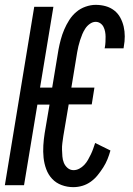

<svg xmlns="http://www.w3.org/2000/svg" viewBox="-28 -763 548 791"><path d="M274 8Q249 8 226 -0.5Q203 -9 187 -26Q171 -43 162.5 -66Q154 -89 151.5 -113.5Q149 -138 150.5 -163.5Q152 -189 156 -214L176 -332H126L71 0H-8L113 -735H192L137 -402H187L213 -559Q217 -580 222.5 -600.5Q228 -621 236.5 -641Q245 -661 257 -680Q269 -699 286 -713.5Q303 -728 324.5 -735.5Q346 -743 366 -743Q388 -743 407.5 -737.5Q427 -732 442.5 -720Q458 -708 467.5 -690.5Q477 -673 481.5 -653.5Q486 -634 486 -613Q486 -592 482 -571L481 -564H403L404 -568Q406 -579 406.5 -590Q407 -601 407 -611.5Q407 -622 405 -632.5Q403 -643 398.5 -652Q394 -661 385.5 -667Q377 -673 366 -673Q354 -673 342.5 -665Q331 -657 323.5 -645.5Q316 -634 311 -622Q306 -610 302 -597.5Q298 -585 295 -572.5Q292 -560 290 -548L266 -402H361L350 -333H255L233 -203Q231 -189 229 -174.5Q227 -160 227.5 -146Q228 -132 229 -118.5Q230 -105 235 -92.5Q240 -80 250.5 -71Q261 -62 275 -62Q287 -62 298.5 -68Q310 -74 319 -83.5Q328 -93 334.5 -104.5Q341 -116 346.5 -127.5Q352 -139 356 -150.5Q360 -162 364 -174L427 -143Q422 -125 415 -107.5Q408 -90 397.5 -73.5Q387 -57 374.5 -41.5Q362 -26 346 -14.5Q330 -3 311.5 2.5Q293 8 274 8Z"/></svg>

Font: Iosevka Curly
Style: Italic
Weight: 400
Italic angle: -9°
Monospace: yes
Designer: Belleve Invis
Foundry: Belleve Invis
Version: Version 22.1.2; ttfautohint (v1.8.4)